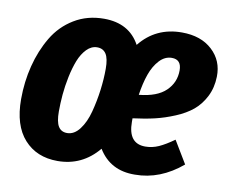

<svg xmlns="http://www.w3.org/2000/svg" viewBox="-67 -631 876 732"><g transform="rotate(10 371.5 -265.5)"><path d="M581.1 -547.9Q655.3 -547.9 699 -507.3Q742.7 -466.8 741.2 -404.8Q740.2 -361.8 722.7 -327.4Q705.1 -293 678.5 -271Q651.9 -249 612.8 -232.7Q573.7 -216.3 536.1 -207.5Q498.5 -198.7 452.1 -192.9V-179.2Q452.1 -95.2 518.1 -95.2Q544.9 -95.2 570.1 -106.4Q595.2 -117.7 627.9 -141.1L680.2 -54.2Q595.7 17.1 498 17.1Q402.8 18.6 356 -58.1Q293.5 17.1 198.2 17.1Q117.2 17.1 69.1 -36.4Q21 -89.8 21 -190.9Q21 -258.8 36.9 -321Q52.7 -383.3 83.3 -434.8Q113.8 -486.3 164.6 -517.1Q215.3 -547.9 279.8 -547.9Q377.4 -547.9 418.9 -471.2Q480 -547.9 581.1 -547.9ZM460 -285.2Q530.3 -292 563.7 -324.5Q597.2 -356.9 597.2 -403.8Q597.2 -445.8 560.1 -445.8Q533.2 -445.8 512.2 -423.1Q491.2 -400.4 479 -365.7Q466.8 -331.1 460 -285.2ZM215.8 -94.2Q243.2 -94.2 264.2 -121.8Q285.2 -149.4 296.4 -192.1Q307.6 -234.9 313.2 -278.1Q318.8 -321.3 318.8 -360.8Q318.8 -400.4 307.4 -418.2Q295.9 -436 272.9 -436Q250.5 -436 232.4 -417.5Q214.4 -398.9 203.1 -370.4Q191.9 -341.8 184.3 -305.4Q176.8 -269 173.8 -235.1Q170.9 -201.2 170.9 -169.9Q170.9 -129.9 181.9 -112.1Q192.9 -94.2 215.8 -94.2Z"/></g></svg>

Font: Fira Sans Compressed
Style: Bold Italic
Weight: 700
Width: 3
Italic angle: -8°
Designer: Carrois Corporate & Edenspiekermann AG
Foundry: Carrois Corporate GbR & Edenspiekermann AG
Version: Version 4.203;PS 004.203;hotconv 1.0.88;makeotf.lib2.5.64775